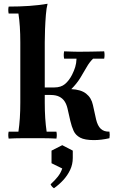

<svg xmlns="http://www.w3.org/2000/svg" viewBox="-20 -735 615 1021"><path d="M26 2Q22 -17 26 -35H78Q83 -69 85.5 -107Q88 -145 88 -190V-510Q88 -599 78 -663H26Q22 -682 26 -700Q84 -700 135 -703.5Q186 -707 233 -715Q227 -693 224 -656Q221 -619 219.5 -579.5Q218 -540 218 -510V-190Q218 -145 220.5 -107Q223 -69 228 -35H280Q284 -17 280 2Q246 0 213 0Q180 0 153 0Q126 0 93.5 0Q61 0 26 2ZM479 10Q431 10 406.5 -3Q382 -16 371.5 -39Q361 -62 354 -92L339 -158Q334 -180 323.5 -196Q313 -212 295 -221Q277 -230 249 -230H218V-270H269Q304 -270 325.5 -288Q347 -306 363 -337Q374 -359 380 -378.5Q386 -398 387 -423H321Q317 -443 321 -462Q349 -461 364.5 -460.5Q380 -460 390 -460Q400 -460 413 -460Q433 -460 462.5 -460.5Q492 -461 534 -462Q538 -443 534 -423H475Q456 -405 440.5 -377.5Q425 -350 406.5 -320Q388 -290 359 -261Q410 -259 438 -237Q466 -215 474 -177L491 -100Q499 -66 516 -50Q533 -34 562 -35Q565 -18 562 0Q540 5 519.5 7.5Q499 10 479 10ZM311 37 367 66V105Q367 139 353 168.5Q339 198 316.5 222.5Q294 247 267 266Q261 262 256.5 257Q252 252 249 245Q271 225 287 205Q303 185 311 161L254 133V66Z"/></svg>

Font: Poltawski Nowy
Style: Bold
Weight: 700
Designer: Adam Pótawski, Mateusz Machalski, Borys Kosmynka, Ania Wieluska
Foundry: Capitalics.wtf
Version: Version 1.001;gftools[0.9.25]